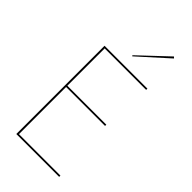

<svg xmlns="http://www.w3.org/2000/svg" viewBox="-283 -1005 1077 1077"><g transform="rotate(45 255.0 -466.5)"><path d="M92 0H430V-10H92ZM92 -690H430V-700H92ZM92 -384H410V-394H92ZM90 -700V0H101V-700ZM416 -925 408 -933 238 -773 242 -768Z"/></g></svg>

Font: Jost Thin
Style: Regular
Weight: 250
Version: Version 3.710